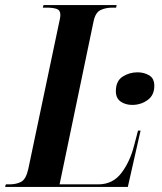

<svg xmlns="http://www.w3.org/2000/svg" viewBox="-54 -734 637 754"><path d="M-34 0 -31 -10H-17Q10 -10 29 -20Q48 -30 57 -70L177 -640Q183 -664 183 -676Q183 -694 168.5 -699Q154 -704 130 -704H114L117 -714H404L402 -704H387Q360 -704 340 -694Q320 -684 313 -648L180 -10H332Q389 -10 423 -55Q457 -100 473 -164L488 -221H498L448 0ZM465 -322Q439 -322 420 -335Q401 -348 401 -376Q401 -416 427.5 -433Q454 -450 486 -450Q512 -450 532 -438Q552 -426 552 -397Q552 -360 525.5 -341Q499 -322 465 -322Z"/></svg>

Font: Noto Serif Display ExtraCondensed
Style: Bold Italic
Weight: 700
Width: 2
Italic angle: -12°
Designer: Monotype Design Team
Foundry: Monotype Imaging Inc.
Version: Version 2.009